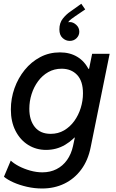

<svg xmlns="http://www.w3.org/2000/svg" viewBox="-20 -812 630 1045"><path d="M209 213.9Q167 213.9 126.5 204.6Q85.9 195.3 53.2 180.7Q20.5 166 1.5 149.9L38.6 62Q54.7 77.6 82.5 92.3Q110.4 106.9 144.3 116.5Q178.2 126 210.9 126Q253.4 126 287.6 108.6Q321.8 91.3 344.7 59.1Q367.7 26.9 377.4 -17.1L387.2 -63H371.1L400.9 -119.6L455.6 -387.7L437.5 -437.5H464.8L481.4 -519H576.7L473.6 -11.2Q459.5 60.5 422.1 110.8Q384.8 161.1 330.3 187.5Q275.9 213.9 209 213.9ZM230.5 3.9Q176.8 3.9 133.3 -23.2Q89.8 -50.3 64.5 -99.9Q39.1 -149.4 39.1 -216.3Q39.1 -275.9 58.8 -331.5Q78.6 -387.2 114.5 -431.4Q150.4 -475.6 199 -501.2Q247.6 -526.9 306.2 -526.9Q360.4 -526.9 400.6 -502.7Q440.9 -478.5 463.6 -432.4Q486.3 -386.2 486.3 -319.8Q486.3 -260.3 467.8 -202.6Q449.2 -145 415.3 -98.4Q381.3 -51.8 334.5 -23.9Q287.6 3.9 230.5 3.9ZM255.9 -83.5Q296.4 -83.5 328.9 -102.5Q361.3 -121.6 384.3 -153.3Q407.2 -185.1 419.4 -224.4Q431.6 -263.7 431.6 -304.2Q431.6 -370.6 399.7 -404.3Q367.7 -438 315.4 -438Q275.4 -438 242.9 -419.7Q210.4 -401.4 187.3 -369.9Q164.1 -338.4 151.9 -299.6Q139.6 -260.7 139.6 -219.7Q139.6 -158.2 169.4 -120.8Q199.2 -83.5 255.9 -83.5ZM422.4 -791.5 443.8 -760.7 389.2 -723.6Q379.4 -716.8 368.2 -708.5Q356.9 -700.2 349.4 -689.2Q341.8 -678.2 342.3 -663.6H330.6Q331.1 -673.3 337.9 -682.6Q344.7 -691.9 360.4 -691.9Q378.4 -691.9 395 -676.8Q411.6 -661.6 411.6 -639.2Q411.6 -619.1 396.7 -604.2Q381.8 -589.4 359.4 -589.4Q337.9 -589.4 320.6 -605.2Q303.2 -621.1 303.2 -651.9Q303.2 -687.5 322.3 -711.2Q341.3 -734.9 364.3 -750Z"/></svg>

Font: Reddit Sans Medium
Style: Italic
Weight: 500
Italic angle: -11.25°
Designer: Stephen Hutchings
Version: Version 1.013